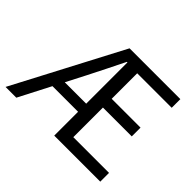

<svg xmlns="http://www.w3.org/2000/svg" viewBox="-153 -979 1224 1224"><g transform="rotate(45 459.0 -366.5)"><path d="M449 -288V-660H444Q415 -600 384.5 -540Q354 -480 324 -420L256 -288ZM864 -79V0H449V-215H218L107 0H10L395 -733H853V-655H542V-425H802V-346H542V-79Z"/></g></svg>

Font: SpoqaHanSans-Regular
Style: Regular
Weight: 400
Designer: [Spoqa Han Sans] Dong-huui Kim \uAE40 \uB3D9 \uD718  Younghwa Kang \uAC15 \uC601 \uD654  [Noto Sans] Ryoko NISHIZUKA \u8
Foundry: Spoqa (http://www.spoqa-han-sans.com)
Version: Version 2.000